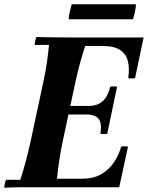

<svg xmlns="http://www.w3.org/2000/svg" viewBox="-28 -875 691 897"><path d="M-8 2Q-8 -6 -5.5 -17Q-3 -28 0 -35H67Q81 -79 92.5 -122Q104 -165 114 -210L174 -490Q185 -540 191 -582Q197 -624 201 -665H134Q134 -673 136.5 -684Q139 -695 142 -702Q176 -701 217.5 -700.5Q259 -700 293 -700H643L603 -510Q587 -507 571 -510Q578 -555 569.5 -589Q561 -623 533 -641.5Q505 -660 453 -660H370Q355 -614 345 -577Q335 -540 324 -490L264 -210Q256 -171 249.5 -130Q243 -89 238 -40H356Q408 -40 444.5 -61Q481 -82 504 -116Q527 -150 538 -190Q554 -193 570 -190L529 0H144Q110 0 68.5 0Q27 0 -8 2ZM441 -250Q449 -297 433.5 -318.5Q418 -340 377 -340H217L225 -380H385Q427 -380 451.5 -402Q476 -424 487 -470Q503 -473 519 -470L473 -250Q456 -247 441 -250ZM593 -785H293Q293 -798 298 -820Q303 -842 307 -855H607Q607 -842 602.5 -820Q598 -798 593 -785Z"/></svg>

Font: Poltawski Nowy
Style: Bold Italic
Weight: 700
Italic angle: -12°
Designer: Adam Pótawski, Mateusz Machalski, Borys Kosmynka, Ania Wieluska
Foundry: Capitalics.wtf
Version: Version 1.001;gftools[0.9.25]